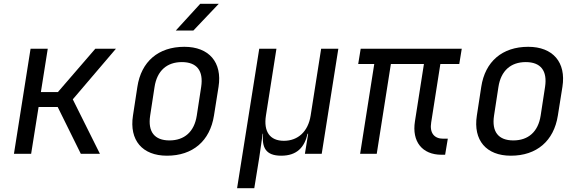

<svg xmlns="http://www.w3.org/2000/svg" viewBox="-20 -805 3040 1005"><path d="M53 0H143L182 -245H282L403 0H503L361 -285L587 -550H479L283 -323H194L230 -550H140Z M900 -645H992L1125 -785H1028ZM854 10C989 10 1079 -67 1100 -200L1124 -351C1144 -479 1074 -560 945 -560C809 -560 719 -483 699 -350L676 -200C656 -71 725 10 854 10ZM867 -70C789 -70 753 -115 766 -200L789 -350C802 -435 854 -480 932 -480C1010 -480 1046 -435 1033 -350L1010 -200C997 -115 945 -70 867 -70Z M1221 180H1311L1337 20L1355 -105H1357C1350 -34 1370 10 1452 10C1534 10 1574 -34 1590 -105H1593L1576 0H1664L1751 -550H1661L1606 -200C1593 -117 1540 -68 1466 -68C1392 -68 1359 -117 1372 -200L1427 -550H1337Z M2291 5H2310L2324 -79H2300C2253 -79 2228 -109 2237 -164L2285 -470H2384L2397 -550H1868L1855 -470H1939L1865 0H1952L2026 -470H2199L2152 -170C2135 -64 2190 5 2291 5Z M2654 10C2789 10 2879 -67 2900 -200L2924 -351C2944 -479 2874 -560 2745 -560C2609 -560 2519 -483 2499 -350L2476 -200C2456 -71 2525 10 2654 10ZM2667 -70C2589 -70 2553 -115 2566 -200L2589 -350C2602 -435 2654 -480 2732 -480C2810 -480 2846 -435 2833 -350L2810 -200C2797 -115 2745 -70 2667 -70Z"/></svg>

Font: JetBrains Mono
Style: Italic
Weight: 400
Italic angle: -9°
Monospace: yes
Designer: Philipp Nurullin, Konstantin Bulenkov
Foundry: JetBrains
Version: Version 2.305